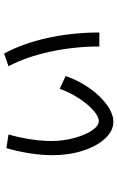

<svg xmlns="http://www.w3.org/2000/svg" viewBox="170 -764 597 978"><g transform="rotate(-90 469.0 -275.5)"><path d="M167 -307.6Q167 -360.4 176.3 -420.9Q185.5 -481.4 203.1 -542L272.5 -531.2Q256.8 -475.6 248 -418.9Q239.3 -362.3 239.3 -312.5Q239.3 -252.9 254.4 -196.8Q269.5 -140.6 293 -106Q316.4 -71.3 340.8 -71.3Q364.3 -71.3 396.5 -100.1Q428.7 -128.9 458.5 -175.3Q488.3 -221.7 504.9 -270.5L570.3 -240.2Q547.9 -174.8 508.8 -119.1Q469.7 -63.5 423.8 -30.3Q377.9 2.9 336.9 2.9Q291 2.9 252 -39.1Q212.9 -81.1 189.9 -152.3Q167 -223.6 167 -307.6ZM620.1 -531.2 684.6 -553.7Q736.3 -459 764.2 -332Q792 -205.1 792 -68.4H720.7Q720.7 -196.3 694.3 -318.4Q668 -440.4 620.1 -531.2Z"/></g></svg>

Font: WEMIX Pretendard Variable
Style: Regular
Weight: 400
Designer: Base glyphs from Inter by Rasmus Andersson; Hangeul glyphs from Noto Sans CJK(Source Han Sans) by Jang Soo-young and Kan
Foundry: Kil Hyung-jin
Version: Version 1.000;Glyphs 3.2 (3208)